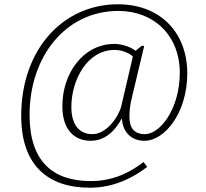

<svg xmlns="http://www.w3.org/2000/svg" viewBox="-20 -734 961 896"><path d="M399 142C517 142 606 91 667 45L650 22C594 65 515 111 404 111C226 111 118 19 118 -198C118 -471 287 -683 532 -683C699 -683 819 -568 819 -394C819 -229 729 -108 656 -108C606 -108 584 -138 584 -187C584 -214 586 -242 597 -285L653 -520H641L613 -497C591 -514 551 -529 514 -529C369 -529 271 -393 271 -239C271 -125 330 -77 403 -77C480 -77 524 -137 547 -179H549C553 -120 590 -77 655 -77C748 -77 854 -207 854 -392C854 -578 732 -714 530 -714C279 -714 79 -509 79 -193C79 33 199 142 399 142ZM411 -108C353 -108 313 -148 313 -235C313 -358 385 -501 515 -501C553 -501 586 -484 600 -470L546 -239C535 -192 479 -108 411 -108Z"/></svg>

Font: Noto Serif Sinhala ExtraLight
Style: Regular
Weight: 200
Designer: Jelle Bosma - Monotype Design Team
Foundry: Monotype Imaging Inc.
Version: Version 2.007